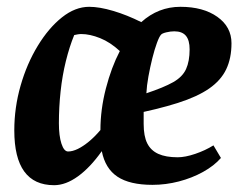

<svg xmlns="http://www.w3.org/2000/svg" viewBox="-20 -533 706 564"><path d="M139 11Q22 11 22 -150Q22 -217 40.5 -281.5Q59 -346 91 -398.5Q123 -451 162 -482Q201 -513 242 -513Q272 -513 312.5 -501Q353 -489 395 -468Q445 -513 510 -513Q577 -513 618.5 -483.5Q660 -454 660 -406Q660 -362 644.5 -329.5Q629 -297 594.5 -273Q560 -249 502 -230.5Q444 -212 358 -195L402 -230V-169Q402 -133 412.5 -112Q423 -91 445 -81Q467 -71 502 -71Q524 -71 553.5 -81Q583 -91 607 -106L629 -69Q609 -46 576.5 -28Q544 -10 505.5 0Q467 10 428 10Q361 10 325 -14Q289 -38 279 -89Q245 -41 209 -15Q173 11 139 11ZM180 -88Q193 -88 208.5 -95.5Q224 -103 241 -117Q258 -131 275 -151Q275 -211 291 -273Q307 -335 332 -383Q304 -409 274 -421Q244 -433 219 -433Q213 -433 208 -432Q203 -431 198 -430Q184 -396 173.5 -353.5Q163 -311 158 -264.5Q153 -218 153 -171Q153 -134 160.5 -111Q168 -88 180 -88ZM410 -259Q461 -276 488.5 -291.5Q516 -307 526.5 -330Q537 -353 537 -388Q537 -415 526 -428Q515 -441 492 -441Q481 -441 468.5 -438Q456 -435 453 -431Q448 -426 441 -407Q434 -388 427.5 -362Q421 -336 416 -308.5Q411 -281 410 -259Z"/></svg>

Font: Faustina Light
Style: Bold Italic
Weight: 700
Italic angle: -8°
Version: Version 1.200